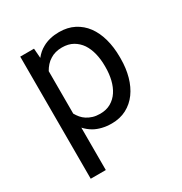

<svg xmlns="http://www.w3.org/2000/svg" viewBox="-172 -666 945 996"><g transform="rotate(-30 300.0 -167.5)"><path d="M84.5 203.1H174.8V-50.8Q184.6 -40 195.8 -31Q207 -22 219.7 -14.6Q240.7 -2.9 266.8 3.4Q293 9.8 323.2 9.8Q373 9.8 411.9 -10.7Q450.7 -31.2 477.1 -67.4Q503.4 -103.5 517.1 -152.6Q530.8 -201.7 530.8 -258.3V-268.6Q530.8 -327.6 517.1 -377.2Q503.4 -426.8 477.1 -462.4Q450.7 -498 411.6 -518.1Q372.6 -538.1 321.8 -538.1Q293 -538.1 267.8 -532Q242.7 -525.9 222.2 -514.2Q207.5 -506.3 194.8 -495.4Q182.1 -484.4 171.4 -470.7L167 -528.3H84.5ZM440.4 -268.6V-258.3Q440.4 -219.7 431.9 -184.6Q423.3 -149.4 405.8 -122.6Q388.2 -95.7 360.8 -79.8Q333.5 -64 295.9 -64Q272.5 -64 253.2 -69.8Q233.9 -75.7 218.3 -85.9Q204.6 -94.7 193.8 -107.4Q183.1 -120.1 174.8 -134.8V-389.2Q184.1 -405.8 196.3 -419.4Q208.5 -433.1 224.1 -442.4Q238.3 -451.7 256.1 -456.5Q273.9 -461.4 294.9 -461.4Q333 -461.4 360.4 -445.8Q387.7 -430.2 405.8 -403.8Q423.3 -377 431.9 -342Q440.4 -307.1 440.4 -268.6Z"/></g></svg>

Font: Roboto Mono
Style: Regular
Weight: 400
Monospace: yes
Designer: Google
Version: Version 3.000